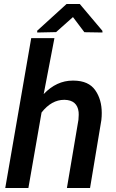

<svg xmlns="http://www.w3.org/2000/svg" viewBox="-20 -941 583 961"><path d="M379.4 -920.9H313L166 -787.1L166.5 -778.3L260.7 -780.3L345.2 -855.5L402.3 -779.8L492.7 -778.3V-786.6ZM252.4 -750H136.2L6.3 0H122.1L188 -377.9C221.2 -420.4 259.3 -441.4 301.3 -441.4C301.8 -441.4 302.7 -441.4 303.2 -441.4C345.7 -440.4 369.1 -419.9 373.5 -380.4C374 -376 374 -371.1 374 -366.2C374 -358.4 373.5 -350.1 372.6 -341.3L314.9 0H430.7L487.3 -339.8C488.8 -352.5 489.3 -364.3 489.3 -375.5C489.3 -420.4 478.5 -458.5 456.5 -489.7C434.6 -521 398.9 -537.1 348.6 -537.6C347.2 -537.6 345.7 -537.6 344.2 -537.6C290 -537.6 241.7 -515.1 198.7 -470.2Z"/></svg>

Font: Roboto Medium
Style: Italic
Weight: 500
Italic angle: -12°
Designer: Google
Version: Version 2.137; 2017